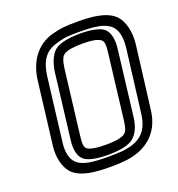

<svg xmlns="http://www.w3.org/2000/svg" viewBox="-130 -793 867 935"><g transform="rotate(-20 303.0 -325.0)"><path d="M604 -485C611 -547 597 -605 567 -636C525 -678 450 -685 373 -685C316 -685 285 -683 236 -669C158 -646 107 -578 95 -484L55 -156C48 -96 63 -42 91 -13C133 29 209 35 285 35C312 35 336 34 356 32C462 23 548 -35 563 -156L604 -485ZM554 -485 513 -156C501 -61 450 -25 358 -17C339 -16 317 -15 291 -15C217 -15 159 -20 129 -50C108 -71 99 -106 105 -156L145 -484C155 -564 185 -604 245 -621C288 -634 311 -635 367 -635C442 -635 498 -629 529 -598C551 -576 560 -538 554 -485ZM422 -151C417 -112 409 -97 395 -89C377 -79 348 -74 300 -74C252 -74 224 -79 207 -89C195 -97 191 -112 196 -151L237 -491C243 -534 251 -552 265 -560C282 -571 312 -576 361 -576C408 -576 436 -571 452 -560C465 -552 469 -534 463 -491L422 -151ZM472 -151 513 -491C520 -543 510 -585 484 -603C461 -618 419 -626 367 -626C313 -626 269 -618 243 -603C213 -585 194 -542 187 -491L146 -151C140 -103 150 -63 177 -46C201 -31 242 -24 294 -24C346 -24 389 -31 415 -46C446 -63 466 -103 472 -151Z"/></g></svg>

Font: Gamestation Text Outline
Style: Italic
Weight: 400
Designer: Jonas Hecksher
Foundry: Jonas Hecksher, Playtypeª, e-types AS
Version: Version 1.003